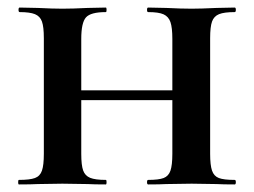

<svg xmlns="http://www.w3.org/2000/svg" viewBox="-20 -488 672 508"><path d="M372 -456Q369 -456 369 -462Q369 -468 372 -468L420 -467Q460 -465 487 -465Q511 -465 553 -467L601 -468Q604 -468 604 -462Q604 -456 601 -456Q573 -456 559.5 -450.5Q546 -445 541 -431Q536 -417 536 -387V-81Q536 -51 541 -36.5Q546 -22 559 -17Q572 -12 601 -12Q604 -12 604 -6Q604 0 601 0Q570 0 553 -1L487 -2L420 -1Q403 0 372 0Q369 0 369 -6Q369 -12 372 -12Q400 -12 413 -17Q426 -22 431 -36.5Q436 -51 436 -81V-385Q436 -415 431 -429.5Q426 -444 413 -450Q400 -456 372 -456ZM143 -249H482V-223H143ZM32 -456Q29 -456 29 -462Q29 -468 32 -468L80 -467Q120 -465 145 -465Q172 -465 212 -467L260 -468Q262 -468 262 -462Q262 -456 260 -456Q220 -456 207.5 -442Q195 -428 195 -385V-81Q195 -51 200 -37Q205 -23 218.5 -17.5Q232 -12 260 -12Q262 -12 262 -6Q262 0 260 0Q229 0 212 -1L145 -2L80 -1Q62 0 30 0Q28 0 28 -6Q28 -12 30 -12Q59 -12 72.5 -17Q86 -22 91 -36.5Q96 -51 96 -81V-387Q96 -417 91 -431Q86 -445 72.5 -450.5Q59 -456 32 -456Z"/></svg>

Font: Cormorant Unicase
Style: Bold
Weight: 700
Designer: Christian Thalmann (Catharsis Fonts)
Foundry: Catharsis Fonts
Version: Version 4.000